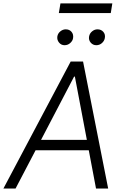

<svg xmlns="http://www.w3.org/2000/svg" viewBox="-37 -1080 714 1100"><path d="M52.2 0H-17.4L367.9 -727.3H438.9L582.7 0H513.1L471.6 -219.1H166.9ZM198.2 -278.8H460.6L392 -641H387.4ZM514.6 -821Q495.4 -821 482.6 -835.9Q469.8 -850.9 473.4 -871.1Q476.6 -888.8 490.8 -900.4Q505 -911.9 521.3 -911.9Q542.6 -911.9 555 -897.4Q567.5 -882.8 563.6 -861.9Q560.7 -845.5 547.1 -833.3Q533.4 -821 514.6 -821ZM332.7 -821Q313.6 -821 301.1 -836.3Q288.7 -851.6 291.5 -871.1Q294.4 -888.8 308.8 -900.4Q323.2 -911.9 339.5 -911.9Q360.8 -911.9 372.9 -897.5Q384.9 -883.2 381.7 -861.9Q379.3 -845.9 365.4 -833.5Q351.6 -821 332.7 -821ZM606.5 -1060.4 597.7 -1005.3H300.1L309.3 -1060.4Z"/></svg>

Font: Inter Light  BETA
Style: Italic
Weight: 300
Italic angle: 9.39999°
Designer: Rasmus Andersson
Foundry: rsms
Version: Version 3.011;git-f93a4a705